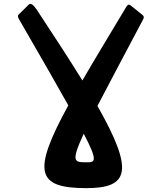

<svg xmlns="http://www.w3.org/2000/svg" viewBox="-20 -754 838 995"><path d="M719 -676 657 -726C650 -732 642 -731 636 -721C546 -571 469 -444 407 -337C343 -440 265 -561 171 -703C154 -729 139 -739 131 -732L77 -679C71 -673 72 -666 77 -657C191 -460 274 -315 334 -208C146 136 168 221 427 221C648 221 677 133 485 -205C540 -311 617 -456 722 -654C727 -663 726 -670 719 -676ZM423 87C368 86 345 87 414 -61C492 88 472 88 423 87Z"/></svg>

Font: OpenDyslexic3
Style: Regular
Weight: 400
Designer: Abelardo Gonzalez
Version: Version 3.001;PS 003.001;hotconv 1.0.88;makeotf.lib2.5.64775